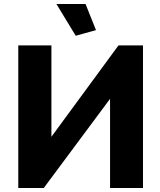

<svg xmlns="http://www.w3.org/2000/svg" viewBox="-20 -936 796 956"><path d="M357 -758 458 -786 406 -916H261ZM236 -710H71V0H198L528 -444V0H692V-710H570L236 -255Z"/></svg>

Font: Raleway
Style: ExtraBold
Weight: 800
Designer: Matt McInerney, Pablo Impallari, Rodrigo Fuenzalida
Foundry: Matt McInerney, Pablo Impallari, Rodrigo Fuenzalida
Version: Version 3.000